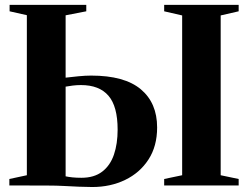

<svg xmlns="http://www.w3.org/2000/svg" viewBox="-20 -763 1021 790"><path d="M359.5 6.5Q335 6.5 305 5.2Q275 4 243.2 2.2Q211.5 0.5 179.5 0.5L18.5 0V-26.5L90.5 -42V-700.5L19.5 -716.5V-743H335V-716.5L250 -700V-443.5Q274 -446.5 302.8 -449.2Q331.5 -452 355 -452Q492 -452 559.2 -395.8Q626.5 -339.5 626.5 -238.5Q626.5 -161.5 591 -106.8Q555.5 -52 495 -22.8Q434.5 6.5 359.5 6.5ZM315 -31.5Q367.5 -31.5 400.5 -56.8Q433.5 -82 448.8 -126.8Q464 -171.5 464 -229.5Q464 -325.5 426.2 -369.2Q388.5 -413 313 -413Q296 -413 279.8 -411Q263.5 -409 250 -406.5V-37.5Q261.5 -35 277.8 -33.2Q294 -31.5 315 -31.5ZM729.5 -42V-699.5L655.5 -716.5V-743H962V-716.5L888 -699.5V-42L962 -26.5V0H655.5V-26.5Z"/></svg>

Font: Merriweather 120pt
Style: Bold
Weight: 700
Designer: Eben Sorkin
Foundry: Eben Sorkin
Version: Version 2.100